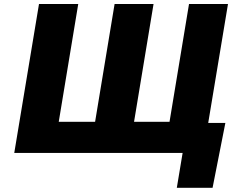

<svg xmlns="http://www.w3.org/2000/svg" viewBox="-20 -747 1161 938"><path d="M1081 -146.3 1018.5 170.5H843.8L872.2 0H49.7L170.5 -727.3H362.2L267 -152H444.6L539.8 -727.3H730.1L634.9 -152H808.2L903.4 -727.3H1093.8L997.2 -146.3Z"/></svg>

Font: Inter UI Black
Style: Italic
Weight: 900
Italic angle: -9.39999°
Designer: Rasmus Andersson
Foundry: rsms
Version: 3.2;8d6f07862